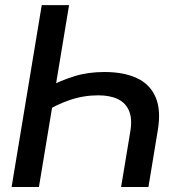

<svg xmlns="http://www.w3.org/2000/svg" viewBox="-20 -748 718 768"><path d="M397.9 -460Q475.1 -460 527.6 -435.5Q580.1 -411.1 602.5 -359.1Q625 -307.1 610.8 -224.6L573.7 0H464.4L501 -220.7Q509.8 -271.5 496.6 -303.7Q483.4 -335.9 451.9 -351.3Q420.4 -366.7 372.6 -366.7Q314 -366.7 258.5 -347.7Q203.1 -328.6 155.3 -297.9L171.9 -398.9Q223.1 -426.3 277.6 -443.1Q332 -460 397.9 -460ZM256.3 -727.5 135.7 0H26.4L147 -727.5Z"/></svg>

Font: Inter 28pt Medium
Style: Italic
Weight: 500
Italic angle: -9.3988°
Designer: Rasmus Andersson
Foundry: rsms
Version: Version 4.001;git-66647c0bb